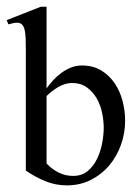

<svg xmlns="http://www.w3.org/2000/svg" viewBox="-23 -543 420 574"><path d="M351.1 -182.1Q351.1 -145 338.6 -110.1Q326.2 -75.2 303.5 -48.3Q280.8 -21.5 248.5 -5.1Q216.3 11.2 176.8 11.2Q143.1 11.2 112.1 -1.5Q81.1 -14.2 54.2 -33.2V-390.6Q54.2 -412.1 53.7 -428Q53.2 -443.8 50.5 -454.3Q47.9 -464.8 42.5 -470Q37.1 -475.1 27.8 -475.1Q21 -475.1 14.9 -473.4Q8.8 -471.7 2 -470.2L-2.9 -482.9L99.1 -522.9H116.2V-278.8Q125.5 -292 137 -304.2Q148.4 -316.4 161.6 -325.9Q174.8 -335.4 189.9 -341.3Q205.1 -347.2 222.2 -347.2Q255.4 -347.2 279.8 -332.3Q304.2 -317.4 320.1 -293.7Q335.9 -270 343.5 -240.7Q351.1 -211.4 351.1 -182.1ZM287.1 -161.1Q287.1 -182.1 282.2 -205.8Q277.3 -229.5 265.9 -249.3Q254.4 -269 236.3 -282Q218.3 -294.9 191.9 -294.9Q181.2 -294.9 170.7 -291.5Q160.2 -288.1 150.6 -282.5Q141.1 -276.9 132.3 -270Q123.5 -263.2 116.2 -255.9V-54.2Q131.8 -37.6 152.1 -27.3Q172.4 -17.1 195.8 -17.1Q221.7 -17.1 239.3 -31.7Q256.8 -46.4 267.3 -68.4Q277.8 -90.3 282.5 -115.5Q287.1 -140.6 287.1 -161.1Z"/></svg>

Font: Scheherazade
Style: Regular
Weight: 400
Designer: SIL International
Foundry: SIL International
Version: Version 2.100 (build 932/914)